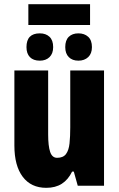

<svg xmlns="http://www.w3.org/2000/svg" viewBox="-20 -891 569 921"><path d="M412 -871V-771H116V-871ZM171 -731Q200 -731 217.5 -714.5Q235 -698 235 -665Q235 -634 217.5 -617Q200 -600 171 -600Q140 -600 123.5 -617Q107 -634 107 -665Q107 -731 171 -731ZM356 -731Q385 -731 403 -714.5Q421 -698 421 -665Q421 -634 403 -617Q385 -600 356 -600Q327 -600 310 -617Q293 -634 293 -665Q293 -698 310 -714.5Q327 -731 356 -731ZM479 -553V0H353L334 -68H326Q307 -29 276.5 -9.5Q246 10 202 10Q129 10 89 -43Q49 -96 49 -193V-553H211V-246Q211 -191 220.5 -162.5Q230 -134 254 -134Q283 -134 296.5 -152Q310 -170 313.5 -203Q317 -236 317 -280V-553Z"/></svg>

Font: Noto Sans ExtraCondensed Black
Style: Regular
Weight: 900
Width: 2
Designer: Monotype Design Team
Foundry: Monotype Imaging Inc.
Version: Version 2.013; ttfautohint (v1.8.4.7-5d5b)